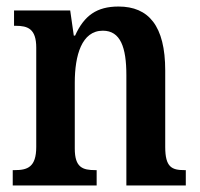

<svg xmlns="http://www.w3.org/2000/svg" viewBox="-20 -568 612 588"><path d="M19 0H276V-47H272C233 -47 209 -55 209 -113V-315C209 -398 230 -474 295 -474C349 -474 367 -423 367 -338V0H549V-47H545C506 -47 486 -56 486 -118V-352C486 -489 435 -548 343 -548C277 -548 238 -521 210 -459H206L195 -536H23V-489H28C65 -489 91 -480 91 -422V-118C91 -56 64 -47 25 -47H19Z"/></svg>

Font: Noto Serif Devanagari Condensed SemiBold
Style: Regular
Weight: 600
Width: 3
Designer: Universal Thirst, Indian Type Foundry and the Monotype Design Team
Foundry: Monotype Imaging Inc.
Version: Version 2.004